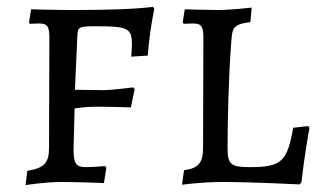

<svg xmlns="http://www.w3.org/2000/svg" viewBox="-20 -527 928 556"><path d="M54 9C54 9 111 0 157 0C201 0 281 3 281 3L288 -41L285 -46C285 -46 246 -43 229 -43C200 -43 193 -53 193 -95L196 -213C210 -215 234 -218 259 -218C297 -218 359 -216 359 -216L370 -269L366 -274C366 -274 305 -266 280 -266L197 -267L204 -422C205 -449 208 -451 258 -451C352 -451 362 -445 362 -397C362 -387 360 -363 360 -363L408 -366C413 -438 427 -502 427 -502L423 -507C373 -501 303 -498 193 -498C141 -498 70 -500 70 -500L64 -462L66 -458C66 -458 84 -459 93 -459C117 -459 123 -451 123 -417L122 -100C122 -55 109 -41 59 -32ZM507 8C507 8 561 0 625 0C707 0 848 7 848 7L853 1C862 -81 876 -156 876 -156L873 -162L829 -157C812 -59 795 -43 704 -43C648 -43 639 -51 639 -99C639 -178 642 -302 649 -396C653 -444 650 -456 705 -463L709 -505C709 -505 647 -498 612 -498C579 -498 520 -500 515 -500L509 -462L512 -458C512 -458 529 -459 539 -459C563 -459 569 -451 569 -417L568 -100C568 -55 555 -40 513 -34Z"/></svg>

Font: Alegreya SC
Style: Regular
Weight: 400
Designer: Juan Pablo del Peral
Foundry: Huerta Tipografica
Version: Version 2.007;PS 002.007;hotconv 1.0.88;makeotf.lib2.5.64775